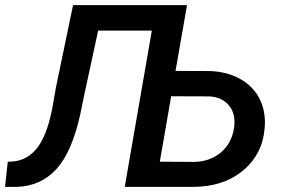

<svg xmlns="http://www.w3.org/2000/svg" viewBox="-46 -731 1105 751"><path d="M640.6 -453.6 773.9 -453.1Q841.3 -451.2 893.1 -422.4Q944.8 -393.6 969.7 -343.8Q994.6 -293.9 989.3 -230.5Q981 -127.4 904.1 -63.7Q827.1 0 708 0H441.9L547.9 -611.3H337.9L282.7 -356L268.1 -284.7Q235.4 -135.7 174.1 -69.1Q112.8 -2.4 18.1 0H-26.4L-15.6 -98.6L2 -99.1Q64 -103.5 103.5 -158Q143.1 -212.4 163.1 -333L172.4 -387.2L239.7 -710.9H685.5ZM623.5 -354.5 579.1 -98.6 712.9 -97.7Q774.9 -98.6 817.9 -134.8Q860.8 -170.9 869.6 -231.9Q877 -285.6 849.4 -318.8Q821.8 -352.1 770.5 -354Z"/></svg>

Font: Roboto Medium
Style: Italic
Weight: 500
Italic angle: -12°
Designer: Google
Version: Version 2.134; 2016